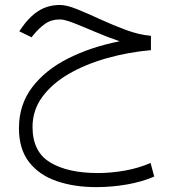

<svg xmlns="http://www.w3.org/2000/svg" viewBox="-20 -415 694 772"><path d="M586.9 -271V-213.4Q494.6 -205.1 409.2 -180.9Q323.7 -156.7 256.3 -117.7Q189 -78.6 149.9 -25.1Q110.8 28.3 110.8 95.2Q110.8 195.3 181.6 238Q252.4 280.8 374 280.8Q426.3 280.8 481.7 271Q537.1 261.2 585.4 240.2L600.1 294.9Q552.2 315.9 490.7 326.7Q429.2 337.4 366.7 337.4Q278.3 337.4 208 313.2Q137.7 289.1 96.9 236.8Q56.2 184.6 56.2 100.1Q56.2 6.3 109.1 -63.7Q162.1 -133.8 253.7 -179.9Q345.2 -226.1 460.9 -249Q410.2 -266.6 362.1 -287.1Q314 -307.6 276.6 -322.3Q239.3 -336.9 220.7 -336.9Q186 -336.9 161.4 -319.3Q136.7 -301.8 115.7 -275.9L106.9 -265.1L57.6 -289.1L63.5 -297.9Q95.2 -345.2 133.3 -370.1Q171.4 -395 221.2 -395Q248 -395 290.8 -377.7Q333.5 -360.4 384.3 -336.9Q435.1 -313.5 487.5 -294.2Q540 -274.9 586.9 -271Z"/></svg>

Font: Vazirmatn RD UI ExtraLight
Style: Regular
Weight: 200
Designer: Saber Rastikerdar
Foundry: Saber Rastikerdar
Version: Version 33.003